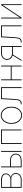

<svg xmlns="http://www.w3.org/2000/svg" viewBox="2210 -2800 600 5061"><g transform="rotate(-90 2510.5 -269.0)"><path d="M91.3 0V-541H290.5Q375.5 -541 422.4 -507.8Q469.2 -474.6 469.2 -414.1Q469.2 -367.2 442.4 -333.3Q415.5 -299.3 369.6 -286.6Q403.8 -278.8 428.2 -260Q452.6 -241.2 465.8 -213.4Q479 -185.5 479 -149.9Q479 -106 458 -72Q437 -38.1 400.4 -19Q363.8 0 315.9 0ZM113.8 -22.5H315.9Q378.9 -22.5 417.7 -58.1Q456.5 -93.8 456.5 -151.9Q456.5 -204.1 422.6 -238Q388.7 -272 337.4 -272H113.8ZM113.8 -294.4H301.3Q366.7 -294.4 406.7 -327.1Q446.8 -359.9 446.8 -414.1Q446.8 -464.8 406 -491.7Q365.2 -518.6 290.5 -518.6H113.8Z M644 -306.2H803.2Q860.8 -306.2 903.3 -287.4Q945.8 -268.6 968.8 -234.1Q991.7 -199.7 991.7 -152.8Q991.7 -106 968.8 -71.5Q945.8 -37.1 903.3 -18.6Q860.8 0 803.2 0H631.3V-541H653.8V-22.5H803.2Q880.4 -22.5 924.8 -57.6Q969.2 -92.8 969.2 -152.8Q969.2 -213.4 924.8 -248.5Q880.4 -283.7 803.2 -283.7H644ZM1040.5 0V-541H1063V0Z M1627 -541V0H1604.5V-518.6H1268.6V0H1246.1V-541Z M2003.4 11.2Q1939 11.2 1887.7 -25.6Q1836.4 -62.5 1806.6 -126Q1776.9 -189.5 1776.9 -269Q1776.9 -349.1 1806.6 -412.1Q1836.4 -475.1 1887.7 -512Q1939 -548.8 2003.4 -548.8Q2067.9 -548.8 2118.9 -512Q2169.9 -475.1 2199.5 -411.9Q2229 -348.6 2229 -269Q2229 -189.5 2199.7 -126Q2170.4 -62.5 2119.4 -25.6Q2068.4 11.2 2003.4 11.2ZM2003.4 -11.2Q2062 -11.2 2107.9 -44.9Q2153.8 -78.6 2180.2 -137Q2206.5 -195.3 2206.5 -269Q2206.5 -342.3 2179.9 -400.6Q2153.3 -459 2107.4 -492.7Q2061.5 -526.4 2003.4 -526.4Q1945.8 -526.4 1899.7 -492.4Q1853.5 -458.5 1826.4 -400.4Q1799.3 -342.3 1799.3 -269Q1799.3 -195.3 1826.2 -137Q1853 -78.6 1899.2 -44.9Q1945.3 -11.2 2003.4 -11.2Z M2291.5 0V-22.5H2303.2Q2339.4 -22.5 2359.9 -34.2Q2380.4 -45.9 2390.9 -73.2Q2401.4 -100.6 2406 -147Q2410.6 -193.4 2414.6 -262.7L2430.2 -541H2742.7V0H2720.2V-518.6H2451.2L2437 -261.7Q2432.1 -170.4 2423.8 -112.5Q2415.5 -54.7 2388.9 -27.3Q2362.3 0 2303.2 0Z M3300.8 -285.6V-263.2H2940.4V-285.6ZM2948.2 -541V0H2925.8V-541ZM3312.5 -541V0H3290V-541Z M3824.7 0H3802.2V-518.6H3643.1Q3573.7 -518.6 3530 -482.2Q3486.3 -445.8 3486.3 -384.3Q3486.3 -323.7 3530 -288.1Q3573.7 -252.4 3643.1 -252.4H3813V-230H3642.6Q3563.5 -230 3513.7 -272.5Q3463.9 -314.9 3463.9 -384.3Q3463.9 -455.1 3513.7 -498Q3563.5 -541 3642.6 -541H3824.7ZM3460.9 0H3435.1L3586.9 -245.6H3612.3Z M3920.4 0V-22.5H3932.1Q3968.3 -22.5 3988.8 -34.2Q4009.3 -45.9 4019.8 -73.2Q4030.3 -100.6 4034.9 -147Q4039.6 -193.4 4043.5 -262.7L4059.1 -541H4371.6V0H4349.1V-518.6H4080.1L4065.9 -261.7Q4061 -170.4 4052.7 -112.5Q4044.4 -54.7 4017.8 -27.3Q3991.2 0 3932.1 0Z M4929.7 0H4907.2V-494.6H4905.3L4575.2 0H4554.7V-541H4577.1V-45.9H4579.6L4909.7 -541H4929.7Z"/></g></svg>

Font: Inter 17pt Thin
Style: Regular
Weight: 250
Version: Version 4.001;git-66647c0bb